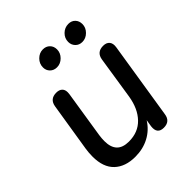

<svg xmlns="http://www.w3.org/2000/svg" viewBox="-194 -819 953 953"><g transform="rotate(-45 283.0 -342.0)"><path d="M58 -142Q58 -169 62 -194L103 -450Q110 -494 155 -494Q175 -494 186 -484Q197 -474 197 -455Q197 -446 196 -442L157 -194Q154 -173 154 -155Q154 -111 175 -89Q196 -67 239 -67Q304 -67 344.5 -109Q385 -151 397 -224L432 -450Q439 -494 484 -494Q507 -494 518 -480.5Q529 -467 525 -442L461 -38Q455 7 410 7Q364 7 370 -43L376 -80Q349 -37 305.5 -14Q262 9 208 9Q138 9 98 -29Q58 -67 58 -142ZM197 -629Q197 -655 216 -674Q235 -693 260 -693Q282 -693 296 -679Q310 -665 310 -643Q310 -618 291 -599Q272 -580 247 -580Q225 -580 211 -594Q197 -608 197 -629ZM375 -630Q375 -656 394 -674.5Q413 -693 439 -693Q461 -693 474.5 -679Q488 -665 488 -643Q488 -618 469 -599Q450 -580 425 -580Q403 -580 389 -594.5Q375 -609 375 -630Z"/></g></svg>

Font: SN Pro
Style: Italic
Weight: 400
Italic angle: -9°
Designer: Tobias Whetton
Foundry: Supernotes
Version: Version 1.003